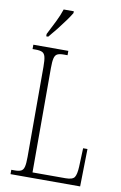

<svg xmlns="http://www.w3.org/2000/svg" viewBox="-101 -987 660 1043"><g transform="rotate(10 229.5 -465.5)"><path d="M34 0V-24H53Q76 -24 88 -30Q100 -36 104.5 -54Q109 -72 109 -108V-605Q109 -642 104.5 -660Q100 -678 87.5 -684Q75 -690 52 -690H34V-714H227V-690H207Q183 -690 171 -684Q159 -678 154.5 -660Q150 -642 150 -606V-30H332Q371 -30 381.5 -46Q392 -62 394 -104L398 -207H422L418 0ZM95 -784Q117 -827 134.5 -862Q152 -897 163 -931H219V-921Q209 -904 190 -877.5Q171 -851 148.5 -822.5Q126 -794 106 -771H95Z"/></g></svg>

Font: Noto Serif Myanmar ExtraCondensed ExtraLight
Style: Regular
Weight: 200
Width: 2
Designer: Ben Mitchell and the Monotype Design Team
Foundry: Monotype Imaging Inc.
Version: Version 2.106; ttfautohint (v1.8.4.7-5d5b)